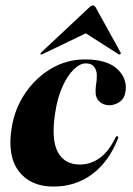

<svg xmlns="http://www.w3.org/2000/svg" viewBox="-20 -676 488 706"><path d="M295.5 -443Q274.5 -443 251.5 -421Q228.5 -399 209.8 -357.8Q191 -316.5 182.5 -258.5Q168 -162 192.8 -116.5Q217.5 -71 274 -71Q312.5 -71 346 -94.5Q379.5 -118 404.5 -170Q407.5 -176 411.5 -175Q417 -173.5 413.5 -165.5Q379 -79.5 318 -34.8Q257 10 176.5 10Q91.5 10 48.8 -46.8Q6 -103.5 23 -206.5Q34 -276 72.5 -333Q111 -390 168.2 -423.8Q225.5 -457.5 292.5 -457.5Q371.5 -457.5 409.5 -423.8Q447.5 -390 442 -342.5Q438.5 -314.5 420.5 -301.8Q402.5 -289 381.5 -289Q359.5 -289 344.8 -303.5Q330 -318 331.5 -343Q332 -360.5 334 -370Q336 -379.5 336 -399Q336 -417.5 326.2 -430.2Q316.5 -443 295.5 -443ZM137.5 -477.5Q131.5 -474.5 129 -476.5Q127.5 -479 132 -483.5L308 -648.5Q316 -656 322 -656Q327.5 -656 332 -648.5L423 -483.5Q426 -479 421.5 -476.5Q419.5 -474.5 414.5 -477.5L295.5 -553.5Z"/></svg>

Font: Fraunces 144pt
Style: Bold Italic
Weight: 700
Italic angle: -16°
Version: Version 1.000;[b76b70a41]